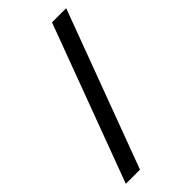

<svg xmlns="http://www.w3.org/2000/svg" viewBox="-226 -769 824 824"><g transform="rotate(-45 186.0 -357.0)"><path d="M362 -714 96 0H10L276 -714Z"/></g></svg>

Font: Noto Sans Lydian
Style: Regular
Weight: 400
Designer: Monotype Design Team
Foundry: Monotype Imaging Inc.
Version: Version 2.002; ttfautohint (v1.8.4.7-5d5b)